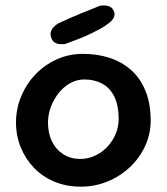

<svg xmlns="http://www.w3.org/2000/svg" viewBox="-20 -702 625 720"><path d="M283 -2Q229 -2 184.5 -20.5Q140 -39 108 -72Q76 -105 58 -149Q40 -193 40 -243Q40 -293 59 -339.5Q78 -386 112 -422Q146 -458 192 -479Q238 -500 291 -500Q345 -500 391 -485Q437 -470 471.5 -439.5Q506 -409 525.5 -361.5Q545 -314 545 -250Q545 -200 524.5 -155Q504 -110 467.5 -75.5Q431 -41 383.5 -21.5Q336 -2 283 -2ZM281 -106Q310 -106 336 -118Q362 -130 382 -151Q402 -172 413.5 -199Q425 -226 425 -256Q425 -307 408.5 -340Q392 -373 363 -388.5Q334 -404 296 -404Q268 -404 243 -390Q218 -376 199.5 -352.5Q181 -329 170.5 -300.5Q160 -272 160 -242Q160 -202 175 -171.5Q190 -141 217.5 -123.5Q245 -106 281 -106ZM224 -537Q224 -537 218.5 -536.5Q213 -536 204.5 -536.5Q196 -537 188 -541Q180 -545 175 -554Q168 -568 170 -579Q172 -590 179 -598Q186 -606 192 -610Q198 -614 198 -614Q247 -637 284.5 -652Q322 -667 354 -680Q354 -680 359.5 -681Q365 -682 373 -681.5Q381 -681 389.5 -678Q398 -675 404 -666Q410 -656 409.5 -647.5Q409 -639 405 -633Q401 -627 397.5 -623.5Q394 -620 394 -620Q376 -605 354 -593Q332 -581 309 -570.5Q286 -560 264.5 -552Q243 -544 224 -537Z"/></svg>

Font: Sour Gummy Black Medium
Style: Regular
Weight: 500
Version: Version 1.000